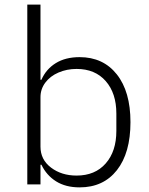

<svg xmlns="http://www.w3.org/2000/svg" viewBox="-20 -797 642 830"><path d="M159 -85H155V0H98V-777H155V-452H159Q179 -498 221 -524Q263 -550 324 -550Q426 -550 485 -475.5Q544 -401 544 -269Q544 -136 485.5 -61.5Q427 13 324 13Q264 13 222.5 -13Q181 -39 159 -85ZM483 -231V-306Q483 -394 437 -446.5Q391 -499 311 -499Q269 -499 233 -483.5Q197 -468 176 -440Q155 -412 155 -377V-163Q155 -107 200.5 -72.5Q246 -38 311 -38Q391 -38 437 -90.5Q483 -143 483 -231Z"/></svg>

Font: IBM Plex Sans JP Light
Style: Regular
Weight: 300
Designer: Mike Abbink; Paul van der Laan; Pieter van Rosmalen; Wujin Sim; Yejin Wi; Jinhee Kim; Boomi Park; Yona Kim; Kichan Ma
Foundry: Sandoll Inc.
Version: Version 1.002